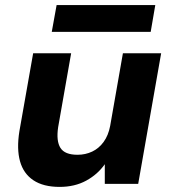

<svg xmlns="http://www.w3.org/2000/svg" viewBox="-20 -721 674 753"><path d="M214 12Q150 12 111 -14Q72 -40 58.5 -88.5Q45 -137 56 -206L110 -512H259L208 -222Q200 -168 217 -141Q234 -114 284 -114Q315 -114 341.5 -126.5Q368 -139 386.5 -164.5Q405 -190 412 -227L462 -512H612L522 0H391V-77Q363 -37 318 -12.5Q273 12 214 12ZM183 -596 202 -701H589L571 -596Z"/></svg>

Font: DM Sans 12pt Black
Style: Italic
Weight: 900
Italic angle: -10°
Version: Version 4.004;gftools[0.9.30]